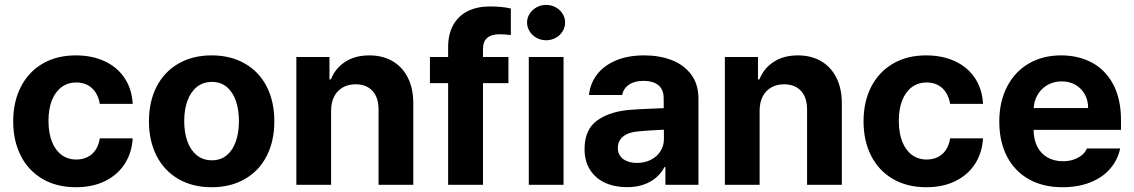

<svg xmlns="http://www.w3.org/2000/svg" viewBox="-20 -767 4707 797"><path d="M34.8 -263.2Q34.8 -344.4 66.5 -406.4Q98.1 -468.3 156.7 -502.7Q215.4 -537.1 294.4 -537.1Q362.6 -537.1 415.2 -512.5Q467.8 -487.8 497.8 -442Q527.8 -396.2 530.8 -335.8H394.3Q390.1 -362.3 377.3 -382.5Q364.6 -402.7 344.2 -413.7Q323.9 -424.7 296.9 -424.7Q262.2 -424.7 236.2 -405.9Q210.2 -387 195.7 -351.4Q181.3 -315.8 181.3 -265.6Q181.3 -215 195.5 -179Q209.8 -143 235.8 -123.9Q261.8 -104.8 296.9 -104.8Q322.6 -104.8 343.2 -115Q363.9 -125.2 377 -145.1Q390.2 -165 394.3 -192.7H530.8Q527.2 -132.7 497.7 -86.8Q468.1 -40.9 416.3 -15.4Q364.5 10.2 295.2 10.2Q215.4 10.2 156.3 -24.4Q97.3 -59 66 -121Q34.8 -183 34.8 -263.2Z M598.3 -263.2Q598.3 -345.3 629.9 -407Q661.6 -468.8 720.6 -502.9Q779.7 -537.1 858.7 -537.1Q937.7 -537.1 996.8 -502.9Q1056 -468.8 1087.4 -407Q1118.8 -345.3 1118.8 -263.2Q1118.8 -182.2 1087.4 -120.2Q1056 -58.2 996.8 -24Q937.7 10.2 858.7 10.2Q779.7 10.2 720.6 -24Q661.6 -58.2 629.9 -120.2Q598.3 -182.2 598.3 -263.2ZM971.8 -264.4Q971.8 -311.3 959.2 -348.1Q946.5 -385 921.3 -406Q896.1 -427 859.8 -427Q823 -427 797 -406Q771 -385 757.9 -348.4Q744.7 -311.9 744.7 -264.4Q744.7 -216.9 757.9 -180.2Q771 -143.6 797 -122.6Q823 -101.6 859.8 -101.6Q896.1 -101.6 921.3 -122.6Q946.5 -143.6 959.2 -180.5Q971.8 -217.4 971.8 -264.4Z M1354.4 0H1210.2V-530.3H1347.6V-437.3H1353.4Q1372.2 -484.2 1413.3 -510.6Q1454.5 -537.1 1513.1 -537.1Q1568.3 -537.1 1609.4 -513.2Q1650.6 -489.3 1673.1 -444.4Q1695.6 -399.5 1695.6 -338V0H1551.4V-312.8Q1551.4 -345.5 1540.3 -368.8Q1529.2 -392 1507.8 -404.6Q1486.5 -417.1 1456.2 -417.1Q1425.9 -417.1 1402.9 -404.1Q1379.8 -391.1 1367.1 -366.4Q1354.4 -341.7 1354.4 -307.3Z M2090.5 -421.8H1764.7V-530.3H2090.5ZM2013.7 -740.2Q2038.9 -740.2 2059.9 -738.2Q2080.9 -736.2 2100.5 -731.6V-621.6Q2069.9 -624.9 2055.5 -624.9Q2020.4 -624.9 2002.7 -610Q1984.9 -595.2 1984.9 -563V0H1840.2V-570.5Q1840.2 -625.6 1861.6 -663.6Q1882.9 -701.5 1921.8 -720.9Q1960.6 -740.2 2013.7 -740.2Z M2175 -530.3H2319.3V0H2175ZM2167.8 -673.3Q2167.8 -693.3 2178.7 -710.2Q2189.5 -727 2207.6 -736.8Q2225.7 -746.6 2246.9 -746.6Q2268.5 -746.6 2286.6 -736.8Q2304.7 -727 2315.2 -710.2Q2325.8 -693.3 2325.8 -673.3Q2325.8 -653.7 2315.2 -636.6Q2304.7 -619.5 2286.6 -609.7Q2268.5 -599.9 2246.9 -599.9Q2225.7 -599.9 2207.6 -609.7Q2189.5 -619.5 2178.7 -636.6Q2167.8 -653.7 2167.8 -673.3Z M2673.9 -225.3 2627.1 -221.4Q2588.5 -218 2566.6 -200.2Q2544.6 -182.4 2544.6 -152.6Q2544.6 -133 2554.7 -119.1Q2564.7 -105.2 2582.9 -98Q2601.1 -90.7 2623.9 -90.7Q2656.5 -90.7 2682 -103.8Q2707.5 -116.9 2721.7 -139.5Q2736 -162.1 2736 -189.6L2734.9 -360.7Q2734.9 -383.3 2725.3 -399.2Q2715.7 -415.1 2696.6 -423.2Q2677.5 -431.3 2650.7 -431.3Q2614.5 -431.3 2591.4 -415.9Q2568.4 -400.5 2562.5 -372.7H2424.9Q2429.6 -419.5 2457.7 -456.9Q2485.8 -494.3 2535.9 -515.7Q2585.9 -537.1 2654.1 -537.1Q2716 -537.1 2766.6 -518.2Q2817.1 -499.3 2848.2 -458.9Q2879.3 -418.5 2879.3 -357.3V0H2742.1V-73.4H2738.2Q2725.1 -48.4 2703.7 -30Q2682.3 -11.5 2652.1 -0.8Q2621.8 9.9 2582.7 9.9Q2531.4 9.9 2491.8 -8.2Q2452.1 -26.4 2429.3 -62.1Q2406.5 -97.8 2406.5 -148.2Q2406.5 -231.2 2461.2 -268.7Q2515.9 -306.3 2603.5 -311.6Q2618.2 -313.1 2693.9 -316.4L2741.9 -318.3L2742.8 -229Q2723 -228.4 2673.9 -225.3Z M3133.2 0H2989V-530.3H3126.4V-437.3H3132.2Q3151 -484.2 3192.2 -510.6Q3233.3 -537.1 3291.9 -537.1Q3347.1 -537.1 3388.3 -513.2Q3429.4 -489.3 3451.9 -444.4Q3474.5 -399.5 3474.5 -338V0H3330.2V-312.8Q3330.2 -345.5 3319.1 -368.8Q3308 -392 3286.6 -404.6Q3265.3 -417.1 3235 -417.1Q3204.8 -417.1 3181.7 -404.1Q3158.6 -391.1 3145.9 -366.4Q3133.2 -341.7 3133.2 -307.3Z M3564.6 -263.2Q3564.6 -344.4 3596.2 -406.4Q3627.9 -468.3 3686.5 -502.7Q3745.1 -537.1 3824.2 -537.1Q3892.4 -537.1 3945 -512.5Q3997.6 -487.8 4027.6 -442Q4057.6 -396.2 4060.5 -335.8H3924Q3919.8 -362.3 3907.1 -382.5Q3894.4 -402.7 3874 -413.7Q3853.7 -424.7 3826.7 -424.7Q3792 -424.7 3766 -405.9Q3740 -387 3725.5 -351.4Q3711 -315.8 3711 -265.6Q3711 -215 3725.3 -179Q3739.6 -143 3765.6 -123.9Q3791.5 -104.8 3826.7 -104.8Q3852.4 -104.8 3873 -115Q3893.7 -125.2 3906.8 -145.1Q3920 -165 3924 -192.7H4060.5Q4057 -132.7 4027.5 -86.8Q3997.9 -40.9 3946.1 -15.4Q3894.2 10.2 3825 10.2Q3745.1 10.2 3686.1 -24.4Q3627.1 -59 3595.8 -121Q3564.6 -183 3564.6 -263.2Z M4128.1 -262.4Q4128.1 -344 4160 -406.4Q4191.9 -468.9 4250 -503Q4308.1 -537.1 4384.9 -537.1Q4456.5 -537.1 4512.7 -507.1Q4568.8 -477.2 4601.1 -416.5Q4633.3 -355.8 4633.3 -268.6V-227.9H4187.2V-318.5H4496.9Q4496.9 -350.8 4482.9 -375.7Q4469 -400.7 4444 -415Q4419 -429.2 4387.1 -429.2Q4353.5 -429.2 4327.2 -413.7Q4300.9 -398.2 4286 -371.5Q4271.2 -344.8 4270.6 -313V-228.1Q4270.6 -188.3 4285.6 -158.7Q4300.6 -129.1 4328.3 -113.4Q4356 -97.7 4392.7 -97.7Q4416.9 -97.7 4436.9 -104.7Q4456.9 -111.6 4470.9 -123.1Q4485 -134.6 4492 -150.6H4629.9Q4619.4 -102.2 4587.6 -65.9Q4555.9 -29.5 4505.3 -9.7Q4454.7 10.2 4390.5 10.2Q4310.3 10.2 4251.1 -22.9Q4191.9 -56.1 4160 -117.6Q4128.1 -179.1 4128.1 -262.4Z"/></svg>

Font: WEMIX Pretendard Variable
Style: Regular
Weight: 400
Designer: Base glyphs from Inter by Rasmus Andersson; Hangeul glyphs from Noto Sans CJK(Source Han Sans) by Jang Soo-young and Kan
Foundry: Kil Hyung-jin
Version: Version 1.000;Glyphs 3.2 (3208)